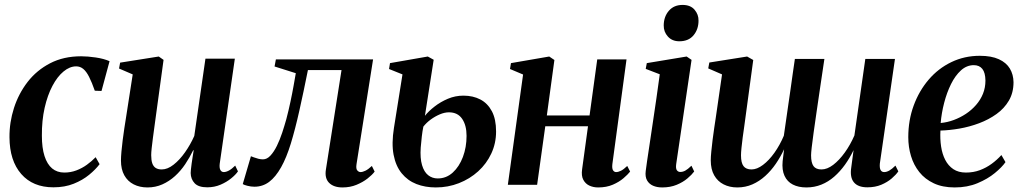

<svg xmlns="http://www.w3.org/2000/svg" viewBox="-20 -770 4254 800"><path d="M202.5 10.5Q117 10.5 68.5 -45Q20 -100.5 19.5 -198Q19 -260 38.2 -320Q57.5 -380 95.2 -428.8Q133 -477.5 189 -506.5Q245 -535.5 318 -535.5Q345.5 -535.5 379.2 -530.5Q413 -525.5 436.5 -515L403 -391L375 -392Q362.5 -427.5 351.2 -449.8Q340 -472 327 -482.8Q314 -493.5 297.5 -493.5Q270.5 -493.5 244.8 -472.2Q219 -451 198.5 -412.2Q178 -373.5 166 -320.8Q154 -268 154.5 -204.5Q154.5 -154 165.5 -119.8Q176.5 -85.5 197.2 -68.2Q218 -51 248 -51Q274.5 -51 298.2 -60Q322 -69 342 -83.5Q362 -98 378.5 -115L395 -86Q378.5 -64 351.5 -41.8Q324.5 -19.5 287.2 -4.5Q250 10.5 202.5 10.5Z M594.5 11Q562 11 537 -1.8Q512 -14.5 498 -39.5Q484 -64.5 484 -101Q484 -116 486 -138.5Q488 -161 491.2 -186.2Q494.5 -211.5 498 -235.2Q501.5 -259 504.5 -276.5L533 -460L476 -484.5L480.5 -509L641.5 -534.5L661.5 -520.5L629 -283Q626.5 -263.5 623.2 -240.2Q620 -217 617 -194.2Q614 -171.5 612 -152.8Q610 -134 610 -123.5Q610 -102.5 614.5 -89.5Q619 -76.5 628.8 -70.2Q638.5 -64 654 -64Q678 -64 703.2 -83.8Q728.5 -103.5 751 -135.5Q773.5 -167.5 789.5 -203.5L836 -525.5H958.5L895.5 -88Q893.5 -70.5 898.2 -61.8Q903 -53 912.5 -53Q922 -53 934 -59.5Q946 -66 960 -80L971.5 -56Q962 -42 943.2 -26.8Q924.5 -11.5 899 -0.5Q873.5 10.5 843.5 10.5Q807 10.5 791 -6.5Q775 -23.5 774.5 -49Q774.5 -53 775.5 -63.8Q776.5 -74.5 778.5 -88.5Q780.5 -102.5 782.8 -117.2Q785 -132 787 -143.5L785 -144Q770.5 -114 751.8 -86Q733 -58 709 -36.2Q685 -14.5 656.5 -1.8Q628 11 594.5 11Z M1465.5 -86Q1462.5 -66.5 1468.8 -59.8Q1475 -53 1482 -53Q1491 -53 1502.8 -58.8Q1514.5 -64.5 1529.5 -78.5L1541 -55Q1531 -41.5 1511.5 -26.2Q1492 -11 1465.5 0Q1439 11 1407 11Q1370.5 11 1351.2 -8.2Q1332 -27.5 1338 -64L1403 -478H1263Q1244.5 -385.5 1227.2 -308.5Q1210 -231.5 1191.8 -172Q1173.5 -112.5 1151.5 -73.5Q1128.5 -32.5 1101.5 -12.2Q1074.5 8 1040 8Q1026 8 1011.2 4.2Q996.5 0.5 991.5 -3L1025.5 -119Q1030 -117.5 1038.2 -114.2Q1046.5 -111 1056.5 -108.5Q1066.5 -106 1075.5 -106Q1092.5 -106 1107 -121.8Q1121.5 -137.5 1133.8 -162.5Q1146 -187.5 1155.8 -217Q1165.5 -246.5 1173 -273.5Q1182.5 -309.5 1190.2 -346Q1198 -382.5 1203.5 -413.8Q1209 -445 1212.5 -465L1124 -493L1129.5 -522.5H1534.5Z M1796 11Q1751.5 11 1715 -3.2Q1678.5 -17.5 1653.8 -47.8Q1629 -78 1620 -125Q1611 -172 1621.5 -237.5L1657 -460L1601 -482.5L1605 -507L1762.5 -534.5L1787 -521L1750.5 -287.5Q1766 -307 1790.8 -326.2Q1815.5 -345.5 1846.2 -358.5Q1877 -371.5 1911 -371.5Q1951 -371.5 1981.5 -355.5Q2012 -339.5 2029.5 -306.5Q2047 -273.5 2047 -222Q2047 -173 2027.2 -130.5Q2007.5 -88 1972.5 -56.2Q1937.5 -24.5 1892.2 -6.8Q1847 11 1796 11ZM1804 -26.5Q1839.5 -26.5 1866.5 -51Q1893.5 -75.5 1908.8 -116Q1924 -156.5 1924 -204Q1924 -248 1905.5 -275Q1887 -302 1850.5 -302Q1832.5 -302 1812.5 -293.5Q1792.5 -285 1774.5 -271.8Q1756.5 -258.5 1744 -242.5Q1740 -223 1737.5 -201Q1735 -179 1733 -155Q1730 -110.5 1738.5 -82Q1747 -53.5 1764 -40Q1781 -26.5 1804 -26.5Z M2531.5 -86Q2529.5 -67.5 2534.5 -60.2Q2539.5 -53 2547 -53Q2556 -53 2567.2 -58.5Q2578.5 -64 2593.5 -78.5L2605.5 -55Q2596 -43 2578 -27.5Q2560 -12 2533.5 -0.5Q2507 11 2472 11Q2452.5 11 2436 3.5Q2419.5 -4 2410.5 -20.8Q2401.5 -37.5 2405.5 -65L2430 -244H2252L2218 0H2096L2159.5 -459.5L2105 -482.5L2109 -507L2268.5 -534.5L2290 -520L2258.5 -289H2436.5L2468.5 -522.5H2590.5Z M2739 11Q2717.5 11 2701 3.8Q2684.5 -3.5 2676 -18.5Q2667.5 -33.5 2670.5 -57.5Q2672 -70 2676.2 -99.2Q2680.5 -128.5 2686.8 -169.8Q2693 -211 2700.2 -259.8Q2707.5 -308.5 2715 -360Q2722.5 -411.5 2729 -460.5L2670.5 -483L2675 -507L2841 -534.5L2861.5 -520.5L2797.5 -86.5Q2795 -68 2800.2 -60.8Q2805.5 -53.5 2814.5 -53.5Q2825 -53.5 2835.2 -59Q2845.5 -64.5 2861 -79.5L2872.5 -55.5Q2862.5 -42 2844.2 -26.5Q2826 -11 2799.5 0Q2773 11 2739 11ZM2810.5 -598Q2780.5 -598 2762.8 -617.8Q2745 -637.5 2745.5 -664.5Q2746 -701 2767 -725.2Q2788 -749.5 2824 -749.5Q2857 -749.5 2874 -729.5Q2891 -709.5 2890.5 -684Q2890.5 -648 2869.8 -623Q2849 -598 2810.5 -598Z M3086.5 -283.5Q3084.5 -266 3081 -243Q3077.5 -220 3074.5 -196.8Q3071.5 -173.5 3069.5 -153.8Q3067.5 -134 3067.5 -123Q3067.5 -91.5 3078 -77.8Q3088.5 -64 3111.5 -64Q3134 -64 3159 -82.8Q3184 -101.5 3206.8 -133.5Q3229.5 -165.5 3246 -204.5Q3250.5 -234 3255.2 -268.2Q3260 -302.5 3264.5 -333Q3269 -363 3273.8 -397Q3278.5 -431 3283.2 -464Q3288 -497 3292 -524.5H3415Q3405.5 -461 3397.2 -404.8Q3389 -348.5 3382 -301Q3375 -253.5 3370 -217Q3365 -180.5 3362.2 -156.5Q3359.5 -132.5 3359.5 -123Q3359.5 -92 3369.5 -78Q3379.5 -64 3403 -64Q3426.5 -64 3451.8 -83.2Q3477 -102.5 3500 -134.5Q3523 -166.5 3540 -205.5L3585.5 -524.5H3709L3646 -88.5Q3644.5 -70 3649.2 -61.5Q3654 -53 3664 -53Q3674 -53 3685.2 -59.2Q3696.5 -65.5 3711 -80L3723 -56Q3713.5 -42 3695.5 -26.5Q3677.5 -11 3652 -0.2Q3626.5 10.5 3594 10.5Q3555 10.5 3537.8 -10.5Q3520.5 -31.5 3527 -73L3536.5 -144.5Q3521 -112 3500.8 -83.8Q3480.5 -55.5 3456 -34Q3431.5 -12.5 3402.5 -0.8Q3373.5 11 3340 11Q3307 11 3283.5 -1Q3260 -13 3248.8 -37.5Q3237.5 -62 3241 -98.5L3247 -148Q3232 -116 3212.5 -87.5Q3193 -59 3168.5 -36.8Q3144 -14.5 3115 -1.8Q3086 11 3052 11Q3020 11 2995 -1.8Q2970 -14.5 2955.8 -39.5Q2941.5 -64.5 2941.5 -102Q2941.5 -116.5 2943.8 -139.2Q2946 -162 2949.2 -187.8Q2952.5 -213.5 2956 -237.2Q2959.5 -261 2962 -277L2988.5 -460L2931 -485L2935.5 -509.5L3093 -534.5L3118.5 -520Z M4169.5 -94.5Q4155 -73.5 4125.2 -49Q4095.5 -24.5 4053.2 -6.8Q4011 11 3958 11Q3907.5 11 3870.8 -6.2Q3834 -23.5 3810.5 -53Q3787 -82.5 3775.8 -120Q3764.5 -157.5 3764.5 -198.5Q3764.5 -269 3787 -330.2Q3809.5 -391.5 3849.5 -438.2Q3889.5 -485 3944 -511.2Q3998.5 -537.5 4062.5 -537.5Q4111 -537.5 4142 -523.2Q4173 -509 4187.8 -484.2Q4202.5 -459.5 4203 -427.5Q4203 -384 4183.8 -351Q4164.5 -318 4132 -294.8Q4099.5 -271.5 4059.5 -256.5Q4019.5 -241.5 3977.5 -234.2Q3935.5 -227 3898.5 -226Q3896.5 -191.5 3901.2 -159.8Q3906 -128 3918.5 -103.8Q3931 -79.5 3952.2 -65.2Q3973.5 -51 4004.5 -51Q4036 -51 4062.8 -61Q4089.5 -71 4112 -87.5Q4134.5 -104 4152.5 -124ZM4037.5 -498.5Q4008 -498.5 3984 -476.8Q3960 -455 3942.5 -419.5Q3925 -384 3914 -341.5Q3903 -299 3899.5 -257.5Q3927 -260 3954 -270Q3981 -280 4004.8 -295.8Q4028.5 -311.5 4047 -332.8Q4065.5 -354 4075.8 -379.5Q4086 -405 4086 -434.5Q4085.5 -467.5 4073 -483Q4060.5 -498.5 4037.5 -498.5Z"/></svg>

Font: Merriweather 96pt SemiBold
Style: Italic
Weight: 600
Italic angle: -7.8°
Version: Version 2.101